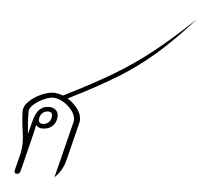

<svg xmlns="http://www.w3.org/2000/svg" viewBox="-64 -1091 1216 1164"><g transform="rotate(5 543.5 -509.0)"><path d="M348 -477Q385 -454 409.5 -421Q434 -388 434 -356Q434 -343 432 -337L373 -101Q357 -38 310 6L396 -337Q398 -347 398 -351Q398 -378 376.5 -407Q355 -436 322.5 -455Q290 -474 260 -474Q237 -474 203 -458.5Q169 -443 144 -420.5Q119 -398 119 -378Q119 -316 127 -241L148 -323Q171 -416 239 -416Q265 -416 281 -402.5Q297 -389 297 -366Q297 -328 273.5 -305Q250 -282 210 -282Q187 -282 172 -300Q170 -289 162 -253L102 -12Q97 5 81 5Q66 5 66 -9Q66 -15 67 -18L90 -108Q100 -148 100 -186Q100 -217 94 -254Q83 -331 83 -378Q83 -408 113.5 -437.5Q144 -467 186.5 -485.5Q229 -504 260 -504Q288 -504 318 -492Q493 -579 613.5 -651Q734 -723 842.5 -809Q951 -895 1087 -1024Q965 -888 862.5 -799Q760 -710 643.5 -638Q527 -566 348 -477ZM186 -332Q186 -322 192.5 -316Q199 -310 210 -310Q234 -310 248.5 -325.5Q263 -341 263 -366Q263 -376 256.5 -382Q250 -388 239 -388Q215 -388 200.5 -372.5Q186 -357 186 -332Z"/></g></svg>

Font: Srisakdi
Style: Regular
Weight: 400
Designer: Cadson Demak Co.,Ltd.
Foundry: Cadson Demak Co.,Ltd.
Version: Version 1.000